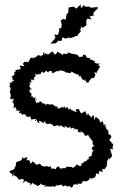

<svg xmlns="http://www.w3.org/2000/svg" viewBox="-20 -829 551 865"><path d="M329 -671 343 -686 346 -697 338 -685 347 -710 352 -703 370 -716 368 -736 374 -745 393 -741 383 -754 407 -761 400 -763 402 -773 421 -792 419 -802 422 -794 416 -797 388 -794 384 -800 380 -799H362L359 -807L345 -792L343 -809L324 -790L312 -799L296 -797L288 -794L289 -791L287 -771L271 -757L280 -764L276 -740L265 -744L253 -737L258 -719L256 -702L240 -701L247 -700V-691L241 -672L224 -673L230 -661L225 -652L207 -632L231 -634L244 -646L256 -644L260 -654L261 -661L275 -655L296 -662L290 -655L311 -662L322 -667H331ZM381 -463 393 -477 404 -478 410 -492 404 -505 418 -498 415 -503 431 -529 432 -533 426 -527C435 -536 420 -527 424 -534C429 -546 427 -543 429 -545C414 -540 416 -539 422 -540C411 -548 403 -542 409 -552C410 -540 396 -547 413 -553C408 -546 399 -564 396 -551C404 -566 392 -554 390 -562C381 -559 391 -557 381 -566C390 -555 382 -568 386 -569C385 -568 371 -565 369 -573C378 -564 371 -568 365 -582C362 -576 364 -584 355 -583C352 -571 352 -574 351 -572C356 -575 340 -573 337 -572C332 -582 331 -576 333 -574C328 -592 315 -577 316 -588C316 -588 313 -580 302 -590C306 -580 294 -594 285 -592C287 -583 278 -588 269 -585C271 -589 273 -598 261 -580C258 -590 245 -589 239 -597C237 -597 236 -582 224 -584C228 -596 210 -585 222 -592C216 -599 214 -598 197 -583C196 -580 188 -595 180 -584C175 -578 181 -593 182 -592C166 -594 178 -579 174 -581C162 -575 162 -584 164 -573C156 -583 152 -584 141 -571C131 -570 144 -564 138 -568C127 -576 132 -564 132 -563C126 -574 113 -570 113 -553C107 -567 112 -566 109 -547C95 -558 91 -555 107 -548C86 -555 100 -542 89 -552C88 -539 75 -547 91 -531C72 -531 67 -540 70 -526C69 -524 68 -526 75 -524C75 -517 60 -514 56 -515C69 -520 50 -514 47 -509C55 -502 59 -505 42 -504C53 -489 47 -504 47 -504C43 -492 47 -488 33 -486C36 -479 35 -473 44 -471C36 -475 31 -473 43 -465C33 -457 25 -471 39 -451C40 -461 28 -454 23 -457C29 -441 23 -448 22 -439C33 -433 21 -427 33 -427C30 -434 37 -424 29 -429C21 -412 28 -406 21 -415C35 -401 23 -400 30 -395C23 -389 22 -389 35 -379C24 -379 40 -389 42 -380C38 -371 32 -373 41 -365C45 -363 29 -366 40 -369C45 -352 43 -352 40 -345C38 -341 50 -346 55 -348C46 -343 52 -329 62 -341C52 -328 51 -339 56 -329C68 -333 72 -333 65 -319C65 -319 69 -318 72 -321C77 -315 80 -317 79 -305C78 -319 90 -314 97 -312C100 -299 101 -301 91 -312C96 -309 110 -294 115 -307C117 -299 119 -296 124 -287C114 -285 131 -301 118 -284C121 -294 141 -294 145 -291C141 -278 132 -287 145 -291C148 -275 159 -272 158 -276C155 -282 152 -289 170 -279C177 -273 167 -269 184 -284C186 -282 186 -278 178 -272C181 -280 196 -269 196 -268C199 -275 199 -266 207 -276C201 -263 216 -277 221 -260C226 -258 235 -269 226 -263C228 -259 231 -264 243 -265C245 -255 252 -258 253 -268C248 -266 265 -257 271 -253C274 -252 269 -264 270 -261C286 -256 275 -263 284 -250C279 -263 287 -246 296 -259C300 -241 306 -255 307 -254C315 -249 323 -248 308 -243C319 -253 325 -246 325 -246C326 -244 335 -249 330 -236C345 -231 346 -228 342 -239C350 -231 359 -233 359 -224C352 -224 370 -221 367 -235C368 -226 359 -233 361 -219C368 -214 375 -222 378 -221C378 -213 391 -204 389 -202C389 -202 394 -197 394 -206C384 -200 400 -194 399 -189C402 -191 389 -182 394 -188C402 -185 393 -173 406 -174C392 -162 396 -166 394 -163C393 -155 394 -156 401 -151C400 -149 405 -148 395 -146C397 -138 391 -147 396 -143C396 -138 391 -130 393 -126C376 -125 386 -116 376 -125C389 -109 368 -110 376 -106C382 -116 375 -103 372 -113C374 -102 358 -98 361 -104C351 -91 356 -94 353 -92C354 -92 338 -98 349 -84C339 -80 339 -79 325 -89C326 -81 316 -73 330 -89C317 -83 317 -73 306 -73C314 -78 308 -70 306 -74C297 -84 290 -67 295 -78C287 -78 285 -77 277 -78C281 -68 269 -72 260 -71C254 -67 251 -68 245 -79C247 -78 235 -82 232 -67C228 -65 228 -72 209 -69C212 -75 211 -80 202 -80C203 -69 188 -86 190 -81C172 -72 175 -90 176 -80C168 -82 167 -80 164 -88C153 -92 163 -82 159 -92C146 -88 149 -81 135 -95C132 -98 142 -89 134 -98C135 -93 123 -106 122 -105C131 -106 123 -91 115 -93C117 -99 112 -111 118 -99C107 -110 109 -111 96 -105C102 -115 105 -113 106 -112C106 -112 94 -117 105 -117C100 -120 97 -122 100 -122C84 -108 85 -121 94 -117C93 -125 88 -107 80 -124L81 -117L76 -107L53 -98L50 -79L45 -73L46 -69L42 -66L21 -57L39 -38C42 -36 24 -41 43 -48C40 -40 32 -50 34 -31C40 -46 42 -33 42 -45C42 -34 55 -37 63 -26C60 -23 60 -34 55 -34C59 -19 61 -34 62 -21C76 -15 71 -32 77 -13C70 -29 84 -22 92 -17C81 -23 94 -16 81 -6C95 -4 86 -22 105 -8C109 -11 112 0 103 -8C115 -4 102 -7 121 -3C115 -12 118 -6 116 5C129 -2 120 -5 133 -5C126 -5 130 1 143 4C152 4 140 10 149 9C147 9 169 4 161 -5C164 0 176 11 187 2C187 12 178 -1 182 13C198 6 198 16 205 10C216 17 217 6 218 9C225 15 224 15 238 2C232 14 239 4 258 3C258 3 269 19 265 11C278 1 278 10 277 8C288 16 284 8 291 10C294 3 296 17 303 16C302 15 316 6 309 9C307 -2 321 7 318 -2C325 8 338 -1 327 -1C343 -4 341 4 350 -5C340 6 342 4 354 -13C366 -15 365 -14 355 -11C370 -12 373 -19 366 -9C370 -13 384 -19 384 -23C378 -26 388 -30 398 -20C389 -29 406 -25 394 -29C409 -23 409 -30 402 -27C419 -36 406 -44 416 -48C426 -40 419 -56 427 -39C422 -60 430 -56 425 -57C438 -56 428 -61 446 -53C443 -55 437 -65 444 -69C452 -63 450 -66 459 -78C455 -81 467 -76 460 -90C463 -87 467 -99 459 -96C463 -93 463 -107 463 -105C470 -107 461 -116 478 -117C470 -105 466 -116 466 -119C472 -111 480 -120 484 -123V-135C473 -148 490 -146 479 -142C477 -140 483 -151 477 -152C477 -163 475 -158 489 -156C484 -175 492 -169 489 -180C490 -186 493 -183 486 -181C485 -184 474 -199 472 -196C474 -207 481 -202 481 -213C481 -217 481 -223 475 -213C480 -220 480 -224 470 -223C468 -225 469 -241 465 -246C470 -245 471 -234 458 -249C457 -257 464 -245 459 -251C459 -251 463 -252 445 -268C461 -269 456 -263 454 -261C446 -267 437 -271 445 -265C448 -277 443 -281 439 -285C441 -280 433 -275 431 -279C425 -296 431 -287 414 -301C409 -301 410 -305 406 -288C403 -293 402 -305 405 -308C393 -310 392 -305 396 -299C390 -301 388 -302 387 -307C377 -308 382 -319 373 -320C382 -313 374 -315 369 -309C374 -313 362 -327 365 -329C346 -316 362 -327 345 -318C343 -331 335 -318 340 -321C343 -330 331 -334 338 -338C324 -336 314 -339 326 -325C313 -324 317 -330 305 -332C301 -334 306 -327 296 -341C291 -329 281 -340 291 -343C290 -339 284 -343 282 -347C273 -339 272 -336 274 -350C253 -337 263 -341 264 -350C244 -336 245 -342 236 -341C248 -351 235 -347 230 -350C226 -351 223 -351 231 -343C224 -361 210 -358 218 -360C205 -357 207 -357 189 -362C195 -358 186 -348 187 -361C194 -352 186 -356 177 -365C171 -353 174 -372 157 -373C162 -374 153 -359 147 -367C160 -364 150 -376 145 -363C136 -384 133 -378 148 -382C135 -369 138 -388 141 -392C128 -383 124 -394 129 -392C119 -401 129 -401 123 -393C121 -390 120 -406 124 -407C121 -405 106 -418 123 -414C111 -418 105 -414 121 -431C124 -417 122 -422 111 -443C119 -445 109 -444 120 -452H112C116 -463 127 -464 123 -454C115 -472 126 -477 128 -465C131 -469 125 -471 136 -470C127 -480 139 -481 142 -489C145 -493 136 -483 139 -499C143 -486 152 -500 157 -492C160 -499 153 -501 164 -493C160 -500 169 -505 173 -507C173 -497 175 -497 188 -511C199 -495 204 -510 198 -508C193 -506 210 -514 216 -504C210 -501 220 -501 217 -498C242 -515 249 -510 238 -500C247 -513 251 -514 260 -510C267 -510 272 -507 275 -503C297 -500 299 -497 301 -505C306 -506 300 -508 307 -504C310 -501 327 -493 328 -494C336 -489 332 -500 333 -496C330 -484 334 -495 334 -495C336 -476 342 -488 342 -488C351 -471 350 -469 360 -468C345 -471 365 -471 366 -470C353 -468 368 -471 369 -464C354 -471 365 -461 357 -469C366 -473 368 -469 369 -456C381 -456 379 -472 376 -464C368 -470 376 -466 381 -455Z"/></svg>

Font: Charger Distortion
Style: 1
Weight: 400
Designer: Jasper
Foundry: Cannot Into Space Fonts
Version: Version 0.98